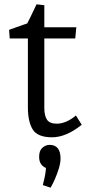

<svg xmlns="http://www.w3.org/2000/svg" viewBox="-20 -620 426 888"><path d="M221 15Q154 15 131.5 -21Q109 -57 109 -124V-475L141 -442H25L22 -482Q35 -487 54 -493.5Q73 -500 92.5 -507Q112 -514 124 -518L90 -485Q95 -491 103.5 -506.5Q112 -522 121 -541.5Q130 -561 138 -577Q146 -593 149 -600L185 -596V-120Q185 -86 197 -67Q209 -48 243 -48Q265 -48 288.5 -58.5Q312 -69 331 -86L358 -43Q322 -14 287.5 0.5Q253 15 221 15ZM168 -442V-494H333L328 -442ZM214 248 178 236Q181 225 185.5 205Q190 185 192 165.5Q194 146 187 138L214 161Q206 161 193.5 157Q181 153 171 140.5Q161 128 161 105Q161 76 176.5 63Q192 50 209 50Q260 50 260 113Q260 133 252.5 158Q245 183 234.5 207Q224 231 214 248Z"/></svg>

Font: Andada Pro
Style: Regular
Weight: 400
Designer: Carolina Giovagnoli
Foundry: Huerta Tipografica
Version: Version 3.003